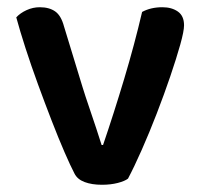

<svg xmlns="http://www.w3.org/2000/svg" viewBox="-20 -503 559 531"><path d="M429 -483Q455 -483 472 -471Q489 -459 489 -433Q489 -417 478.5 -379.5Q468 -342 451 -292Q434 -242 413.5 -189Q393 -136 372 -88.5Q351 -41 334 -9Q325 -2 305.5 3Q286 8 262 8Q234 8 214 0.5Q194 -7 186 -23Q175 -44 158.5 -82Q142 -120 123 -169Q104 -218 85 -270Q66 -322 50.5 -370Q35 -418 25 -455Q36 -467 53.5 -475Q71 -483 90 -483Q116 -483 132.5 -471.5Q149 -460 157 -430L208 -263Q216 -237 226.5 -206.5Q237 -176 246 -148.5Q255 -121 261 -102H265Q295 -190 323.5 -285Q352 -380 373 -470Q397 -483 429 -483Z"/></svg>

Font: Baloo Bhaijaan 2 SemiBold
Style: Regular
Weight: 600
Designer: Sanskriti Dholi, Noopur Datye and Ek Type
Foundry: Ek Type
Version: Version 1.700